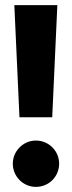

<svg xmlns="http://www.w3.org/2000/svg" viewBox="-20 -713 280 750"><path d="M36 -693 56 -255H184L204 -693ZM120 -164C71 -164 30 -123 30 -74C30 -23 71 17 120 17C171 17 211 -23 211 -74C211 -123 171 -164 120 -164Z"/></svg>

Font: Fira Sans
Style: Bold
Weight: 700
Designer: Carrois Corporate & Edenspiekermann AG
Foundry: Carrois Corporate GbR & Edenspiekermann AG
Version: Version 4.203